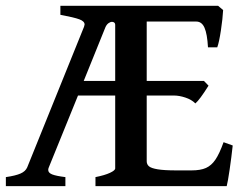

<svg xmlns="http://www.w3.org/2000/svg" viewBox="-20 -635 838 655"><path d="M305.7 0V-30.8Q337.4 -37.1 355.2 -45.4Q373 -53.7 373 -60.5V-309.1H246.1L146.5 -64Q144.5 -59.6 144.5 -55.2Q144.5 -45.4 158 -40Q171.4 -34.7 203.1 -30.8V0H0V-30.8Q33.2 -35.6 50 -43Q66.9 -50.3 72.8 -64L266.6 -543.5Q268.6 -549.3 268.6 -551.3Q268.6 -562.5 250.7 -569.1Q232.9 -575.7 186 -584.5V-615.2H724.1L741.2 -600.6Q739.7 -571.8 733.6 -531.2Q727.5 -490.7 721.2 -473.6H689.5Q687 -519 677.7 -540.3Q668.5 -561.5 649.4 -561.5H480.5V-358.9H675.8L691.4 -342.8Q661.1 -294.4 646.5 -282.2Q633.3 -295.4 612.3 -302.2Q591.3 -309.1 573.7 -309.1H480.5V-85Q480.5 -74.2 488.3 -67.6Q496.1 -61 518.1 -57.4Q540 -53.7 581.5 -53.7H633.3Q664.1 -53.7 682.6 -62Q701.2 -70.3 714.8 -90.3Q728.5 -110.4 742.7 -149.9L773.9 -138.7Q769.5 -98.1 763.4 -56.4Q757.3 -14.6 753.4 0ZM362.3 -560.5Q356.4 -560.5 350.1 -555.9Q343.8 -551.3 339.8 -542.5L265.6 -358.9H373V-550.8Q373 -555.2 369.9 -557.9Q366.7 -560.5 362.3 -560.5Z"/></svg>

Font: David Libre Medium
Style: Regular
Weight: 500
Version: Version 1.000